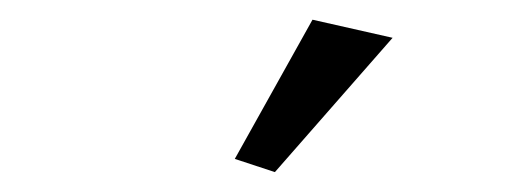

<svg xmlns="http://www.w3.org/2000/svg" viewBox="-20 -550 510 192"><path d="M254.9 -377.9 214.8 -391.1 292.5 -530.3 372.6 -512.2Z"/></svg>

Font: Lateef Medium
Style: Regular
Weight: 500
Designer: SIL International
Foundry: SIL International
Version: Version 4.200